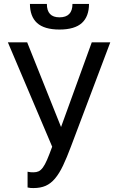

<svg xmlns="http://www.w3.org/2000/svg" viewBox="-20 -745 600 975"><path d="M150 210Q186 210 212 198.5Q238 187 259.5 161.5Q281 136 300 96Q319 56 340 0L540 -530H446L290 -100L118 -530H20L245 0Q230 41 219 66.5Q208 92 197.5 106Q187 120 176 125Q165 130 150 130Q142 130 135 129.5Q128 129 120 127V207Q128 209 135 209.5Q142 210 150 210ZM282 -595Q321 -595 349.5 -603.5Q378 -612 396 -628.5Q414 -645 423 -669.5Q432 -694 432 -725H348Q348 -691 331.5 -674Q315 -657 282 -657Q250 -657 234 -674Q218 -691 218 -725H132Q132 -694 141 -669.5Q150 -645 168 -628.5Q186 -612 214.5 -603.5Q243 -595 282 -595Z"/></svg>

Font: Golos Text VF
Style: Regular
Weight: 400
Designer: A.Korolkova, Vitaly Kuzmin
Foundry: ParaType Ltd
Version: Version 2.005